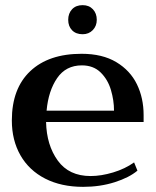

<svg xmlns="http://www.w3.org/2000/svg" viewBox="-20 -716 607 746"><path d="M245 -639Q245 -664 260 -680Q275 -696 301 -696Q326 -696 341 -680Q356 -664 356 -639Q356 -615 340.5 -599Q325 -583 301 -583Q275 -583 260 -598.5Q245 -614 245 -639ZM538 -242H159Q161 -152 204.5 -92Q248 -32 332 -32Q373 -32 419.5 -46Q466 -60 501 -85L514 -53Q482 -26 425.5 -8Q369 10 303 10Q218 10 155.5 -22Q93 -54 59.5 -112.5Q26 -171 26 -248Q26 -372 97.5 -439.5Q169 -507 297 -507Q378 -507 432 -474.5Q486 -442 512 -388.5Q538 -335 538 -269ZM423 -286Q423 -326 411 -366.5Q399 -407 371 -434.5Q343 -462 298 -462Q236 -462 202 -412.5Q168 -363 161 -286Z"/></svg>

Font: Trirong SemiBold
Style: Regular
Weight: 600
Designer: Katatrad Team
Foundry: CadsonDemak
Version: Version 1.001